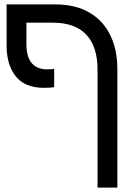

<svg xmlns="http://www.w3.org/2000/svg" viewBox="-20 -612 623 872"><path d="M181 -213Q93 -213 51.5 -265.5Q10 -318 10 -404V-592H230Q323 -592 386 -555Q449 -518 481 -452Q513 -386 513 -299V240H423V-296Q423 -400 372 -454.5Q321 -509 220 -509H100V-412Q100 -353 124.5 -325Q149 -297 193 -297Q201 -297 209.5 -297.5Q218 -298 226 -299V-216Q204 -213 181 -213Z"/></svg>

Font: Noto Sans Living
Style: Regular
Weight: 400
Designer: Monotype Design Team
Foundry: Monotype Imaging Inc.
Version: Version 2.013; ttfautohint (v1.8.4.7-5d5b)